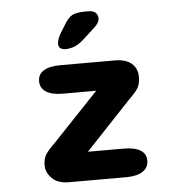

<svg xmlns="http://www.w3.org/2000/svg" viewBox="-50 -731 720 779"><g transform="rotate(-5 309.5 -342.0)"><path d="M107 -76.5Q107 -103.5 118.2 -121Q129.5 -138.5 154.5 -162.5L342 -360H206.5Q162 -360 138.2 -375.2Q114.5 -390.5 114.5 -418.5Q114.5 -447 138.2 -461.5Q162 -476 206.5 -476H428Q472.5 -476 496 -455.8Q519.5 -435.5 519.5 -401.5Q519.5 -372 508.8 -355Q498 -338 472.5 -313.5L287 -116.5H432Q477 -116.5 500.5 -102.2Q524 -88 524 -59.5Q524 -31.5 500.5 -15.8Q477 0 432 0H199Q154 0 130.5 -24Q107 -48 107 -76.5ZM232.5 -539Q222 -539 213.2 -544.2Q204.5 -549.5 204.5 -563.5Q204.5 -580 219 -605.5L236.5 -633.5Q255 -666 272.8 -675Q290.5 -684 324 -684H340Q358 -684 367.5 -675Q377 -666 377 -652Q377 -633.5 355 -614.5L304 -568Q283.5 -550.5 265.8 -544.8Q248 -539 232.5 -539Z"/></g></svg>

Font: Sono ExtraLight Monospace
Style: Bold
Weight: 700
Version: Version 2.112